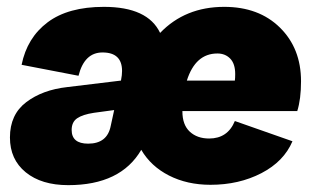

<svg xmlns="http://www.w3.org/2000/svg" viewBox="-20 -530 924 560"><path d="M847 -206H512V-205Q512 -166 533.5 -146Q555 -126 590 -126Q644 -126 665 -177L833 -118Q808 -59 742.5 -25Q677 9 594 9Q526 9 473 -18Q420 -45 392 -93Q332 10 179 10Q101 10 55 -27.5Q9 -65 9 -129Q9 -196 56.5 -232Q104 -268 176 -276L333 -295V-296Q336 -311 336 -323Q336 -377 279 -377Q226 -377 209 -309L43 -341Q59 -420 119 -465Q179 -510 283 -510Q411 -510 447 -434Q520 -510 634 -510Q735 -510 796.5 -449.5Q858 -389 858 -293Q858 -241 847 -206ZM614 -374Q550 -374 525 -295H665Q666 -302 666 -314Q666 -344 651.5 -359Q637 -374 614 -374ZM237 -111Q293 -111 303 -163L313 -209L254 -201Q221 -196 205 -185Q189 -174 189 -151Q189 -111 237 -111Z"/></svg>

Font: Elaine Sans ExtraBold
Style: Italic
Weight: 800
Italic angle: -13°
Designer: Wei Huang
Foundry: Wei Huang
Version: Version 2.001;December 24, 2019;FontCreator 12.0.0.2547 64-b